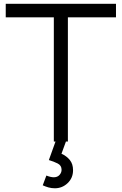

<svg xmlns="http://www.w3.org/2000/svg" viewBox="-20 -740 636 1004"><path d="M261.5 0V-649.5H10V-720H586.5V-649.5H335V0ZM267 244.5Q249 244.5 233.2 240Q217.5 235.5 203.5 229L222.5 178Q245.5 187 261 187Q280.5 187 291.2 174.8Q302 162.5 302 148Q302 125 281.5 114.8Q261 104.5 235.5 97L272.5 -6H327L301.5 64Q328.5 76 345.2 96.8Q362 117.5 362 150Q362 190.5 333.8 217.5Q305.5 244.5 267 244.5Z"/></svg>

Font: Manrope ExtraLight
Style: Regular
Weight: 400
Version: Version 4.504